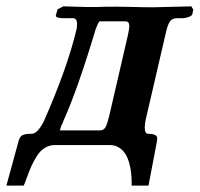

<svg xmlns="http://www.w3.org/2000/svg" viewBox="-20 -454 625 601"><path d="M169.9 -54.2Q168.5 -45.9 166 -45.9H293Q304.7 -45.9 310.3 -55.9Q315.9 -65.9 321.8 -90.8L379.9 -341.8Q384.8 -363.8 384.8 -373Q384.8 -387.2 372.1 -387.2H292Q289.1 -387.2 279.8 -363.8Q224.1 -177.2 179.2 -77.1L175.8 -68.4L171.9 -60.1Q170.4 -56.6 169.9 -54.2ZM152.8 0Q134.8 0 120.1 9Q105.5 18.1 95.2 34.7Q85 51.3 78.4 65.7Q71.8 80.1 64.7 100.1Q57.6 120.1 54.2 127H0L38.1 -12.2Q42 -26.9 50.8 -31.2Q59.6 -35.2 79.1 -35.2Q97.2 -35.2 117.2 -74.2Q192.4 -245.1 220.2 -365.2Q220.2 -367.2 220.7 -371.8Q221.2 -376.5 221.2 -378.9Q221.2 -397 208 -397H181.2Q153.3 -397 154.8 -405.8L160.2 -424.8L178.2 -434.1Q235.8 -432.1 252 -432.1H284.2Q301.3 -433.1 345.2 -433.1Q356.4 -433.1 376 -432.6Q395.5 -432.1 403.8 -432.1Q421.9 -431.2 459 -431.2L579.1 -434.1L585 -423.8L582 -409.2Q580.6 -404.8 570.6 -400.9Q560.5 -397 549.8 -397H533.2Q519.5 -397 512.7 -387.7Q505.4 -378.4 500 -355L436 -79.1Q433.1 -64.5 433.1 -55.2Q433.1 -35.2 443.8 -35.2Q472.2 -35.2 472.2 -21Q472.2 -20.5 471.7 -17.1Q471.2 -13.7 471.2 -11.2Q467.3 10.7 458 57.9Q448.7 105 444.8 127H392.1V117.2Q392.1 102.5 390.6 88.4Q389.2 74.2 384.8 57.6Q380.4 41 373 28.8Q365.7 16.6 353 8.3Q340.3 0 323.2 0Z"/></svg>

Font: Linux Libertine G
Style: Semibold Italic
Weight: 600
Italic angle: -11.5°
Designer: Philipp H. Poll
Foundry: Philipp H. Poll
Version: Version 5.1.1